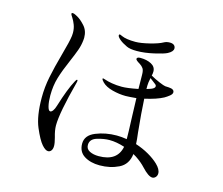

<svg xmlns="http://www.w3.org/2000/svg" viewBox="-106 -887 1212 1044"><g transform="rotate(15 500.0 -365.0)"><path d="M300 -397Q300 -392 298 -385Q250 -204 250 -133Q250 -105 261 -68Q269 -38 269 -22Q269 -5 262 4.5Q255 14 244 14Q229 14 209 -9Q188 -33 162 -94Q136 -155 136 -259Q136 -318 148 -377Q160 -436 182 -515Q204 -593 208 -625Q209 -631 209 -642Q209 -667 201 -687.5Q193 -708 185 -720Q174 -736 174 -741Q174 -746 180 -746Q187 -746 196.5 -741Q206 -736 208 -735Q228 -724 251.5 -698Q275 -672 275 -632Q275 -623 274 -618Q271 -589 261 -561Q251 -533 232 -489Q206 -430 192 -383.5Q178 -337 178 -282Q178 -247 184 -222.5Q190 -198 200 -198Q207 -198 214.5 -208Q222 -218 228 -238Q259 -339 287 -390Q293 -402 297 -402Q300 -402 300 -397ZM453 -694Q453 -700 458 -700Q461 -700 471 -695Q497 -683 549 -683Q579 -683 627.5 -695Q676 -707 699 -720Q713 -728 732 -728Q748 -728 756 -721Q764 -714 764 -703Q764 -685 735 -670Q718 -661 665.5 -649Q613 -637 569 -637Q531 -637 512 -646Q484 -659 468.5 -672.5Q453 -686 453 -694ZM855 -24Q855 -11 847 -2.5Q839 6 829 6Q807 6 769 -35Q747 -59 714 -81L697 -91Q690 -31 642 -7.5Q594 16 535 16Q483 16 448 -6Q413 -28 413 -74Q413 -121 467 -143Q521 -165 584 -165Q611 -165 641 -160V-163Q641 -200 638 -266L637 -295L634 -389Q592 -385 574 -385Q538 -385 499.5 -395Q461 -405 441 -425Q429 -437 429 -443Q429 -446 432 -446Q434 -446 446 -442Q459 -437 485 -432.5Q511 -428 541 -428Q572 -428 632 -440Q631 -469 631 -519Q631 -544 623.5 -555Q616 -566 603 -574Q579 -588 579 -595Q579 -606 599 -606Q635 -606 660.5 -592.5Q686 -579 686 -552Q686 -541 683 -529Q708 -515 734 -504Q760 -493 769 -492Q773 -492 789 -491Q805 -490 812.5 -485Q820 -480 820 -471Q820 -461 807 -450.5Q794 -440 780 -432Q743 -412 676 -397Q680 -318 691 -210Q696 -172 697 -147Q737 -134 771 -114.5Q805 -95 828 -73Q855 -47 855 -24ZM674 -451Q704 -459 713 -467Q719 -472 719 -478Q719 -485 710 -491L680 -514Q674 -486 674 -471ZM638 -116Q592 -131 552 -131Q521 -131 483 -119.5Q445 -108 445 -75Q445 -52 466 -41.5Q487 -31 517 -31Q621 -31 638 -116Z"/></g></svg>

Font: Shippori Mincho
Style: Regular
Weight: 400
Designer: FONTDASU
Foundry: FONTDASU / Google Inc. / but / Adobe
Version: Version 3.110; ttfautohint (v1.8.3)